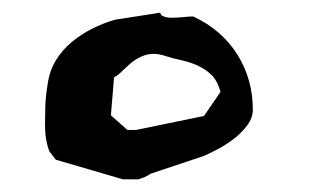

<svg xmlns="http://www.w3.org/2000/svg" viewBox="-20 -384 500 303"><path d="M55 -250Q52 -232 51.5 -216Q51 -200 51 -187Q51 -163 58 -145L68 -132L174 -101H198Q202 -102 207 -104Q212 -106 218 -110L302 -138Q309 -141 322.5 -148Q336 -155 348.5 -164.5Q361 -174 370 -186Q379 -198 379 -211Q379 -259 354.5 -298Q330 -337 285 -358H283Q279 -358 269 -357Q259 -356 251 -356Q244 -356 238.5 -358Q233 -360 233 -364L162 -353Q144 -348 126 -339Q108 -330 93 -317.5Q78 -305 68 -288.5Q58 -272 55 -250ZM240 -296Q252 -292 266 -289Q280 -286 292 -280.5Q304 -275 313.5 -266Q323 -257 328 -239L302 -201L195 -179H181L155 -202L160 -262Q166 -265 172 -271Q178 -277 185.5 -283.5Q193 -290 202.5 -294.5Q212 -299 223 -299Q230 -299 240 -296Z"/></svg>

Font: Dokdo
Style: Regular
Weight: 400
Version: Version 2.00